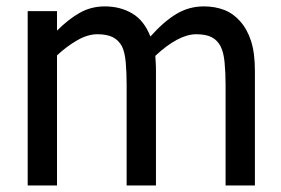

<svg xmlns="http://www.w3.org/2000/svg" viewBox="-20 -566 859 586"><path d="M668.5 0V-307.5Q668.5 -344 665.5 -375.2Q662.5 -406.5 653.5 -424Q644 -443 626.5 -452.2Q609 -461.5 579 -461.5Q551.5 -461.5 519.8 -444.5Q488 -427.5 454 -395.5Q454.5 -387.5 455.2 -376.2Q456 -365 456 -350V0H366.5V-307.5Q366.5 -344 363.8 -375.2Q361 -406.5 352.5 -424Q342.5 -443 324.8 -452.2Q307 -461.5 277 -461.5Q248 -461.5 216 -443.2Q184 -425 154 -397V0H64.5V-532H154V-472.5Q189.5 -508 224 -527.2Q258.5 -546.5 300 -546.5Q347 -546.5 383.5 -525Q420 -503.5 439 -454.5Q479.5 -500 518 -523.2Q556.5 -546.5 602 -546.5Q636 -546.5 664 -535.8Q692 -525 713 -501Q734.5 -477 746.2 -440.8Q758 -404.5 758 -350V0Z"/></svg>

Font: Myanmar Ethnic
Style: Regular
Weight: 400
Designer: Khon Soe Zaw Thu
Foundry: PaOh Unicode khonsoezawthu@gmail.com and @hotmail.com
Version: Version 1.01 September 27, 2016